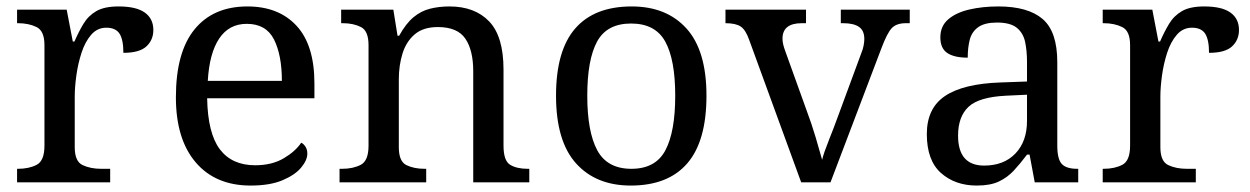

<svg xmlns="http://www.w3.org/2000/svg" viewBox="-20 -566 3881 596"><path d="M33 0V-42H36Q70 -42 94 -54.5Q118 -67 118 -114V-426Q118 -470 93.5 -482Q69 -494 36 -494H33V-536H187L206 -437H211Q224 -467 239 -492Q254 -517 279 -531.5Q304 -546 348 -546Q403 -546 429.5 -527Q456 -508 456 -473Q456 -442 434.5 -422Q413 -402 363 -402Q363 -443 351 -461.5Q339 -480 310 -480Q282 -480 263 -458Q244 -436 233 -402Q222 -368 217 -331.5Q212 -295 212 -266V-109Q212 -65 236.5 -53.5Q261 -42 294 -42H322V0Z M758 10Q649 10 587.5 -62Q526 -134 526 -264Q526 -404 584 -475Q642 -546 748 -546Q845 -546 900.5 -486Q956 -426 956 -307V-261H623Q625 -152 662.5 -102.5Q700 -53 772 -53Q824 -53 860.5 -74.5Q897 -96 915 -123Q922 -120 928 -111Q934 -102 934 -89Q934 -69 915 -46Q896 -23 857 -6.5Q818 10 758 10ZM855 -315Q855 -395 830.5 -443.5Q806 -492 746 -492Q691 -492 660.5 -446.5Q630 -401 625 -315Z M1034 0V-42H1042Q1076 -42 1100 -54.5Q1124 -67 1124 -114V-426Q1124 -470 1100.5 -482Q1077 -494 1044 -494H1039V-536H1201L1214 -455H1219Q1240 -493 1263.5 -512.5Q1287 -532 1315 -539Q1343 -546 1375 -546Q1454 -546 1498.5 -499.5Q1543 -453 1543 -350V-114Q1543 -67 1563.5 -54.5Q1584 -42 1618 -42H1623V0H1449V-345Q1449 -410 1424.5 -446Q1400 -482 1339 -482Q1294 -482 1267.5 -459.5Q1241 -437 1229.5 -400Q1218 -363 1218 -320V-109Q1218 -65 1241.5 -53.5Q1265 -42 1298 -42H1303V0Z M1938 10Q1830 10 1768 -59Q1706 -128 1706 -269Q1706 -409 1765.5 -477.5Q1825 -546 1941 -546Q2049 -546 2111 -477.5Q2173 -409 2173 -269Q2173 -128 2113.5 -59Q2054 10 1938 10ZM1940 -42Q2015 -42 2045.5 -99.5Q2076 -157 2076 -269Q2076 -381 2045 -437Q2014 -493 1939 -493Q1864 -493 1833.5 -437Q1803 -381 1803 -269Q1803 -157 1834 -99.5Q1865 -42 1940 -42Z M2306 -441Q2295 -473 2279.5 -483.5Q2264 -494 2232 -494V-536H2482V-494H2469Q2409 -494 2409 -446Q2409 -438 2411 -429Q2413 -420 2417 -409L2485 -220Q2499 -183 2512 -139.5Q2525 -96 2532 -70Q2537 -91 2553 -131Q2569 -171 2582 -207L2654 -402Q2659 -414 2661 -425.5Q2663 -437 2663 -445Q2663 -471 2646.5 -482.5Q2630 -494 2597 -494H2590V-536H2804V-494H2792Q2763 -494 2748.5 -479Q2734 -464 2716 -416L2558 0H2467Z M3012 10Q2945 10 2901 -29Q2857 -68 2857 -150Q2857 -230 2913.5 -268Q2970 -306 3085 -310L3168 -313V-373Q3168 -409 3162 -436.5Q3156 -464 3136 -480Q3116 -496 3075 -496Q3037 -496 3017 -482Q2997 -468 2990.5 -443.5Q2984 -419 2984 -387Q2942 -387 2920.5 -401.5Q2899 -416 2899 -450Q2899 -485 2923.5 -506Q2948 -527 2989 -536.5Q3030 -546 3079 -546Q3171 -546 3216.5 -507Q3262 -468 3262 -373V-114Q3262 -72 3276 -57Q3290 -42 3324 -42H3327V0H3192L3176 -86H3168Q3147 -58 3127 -36.5Q3107 -15 3080.5 -2.5Q3054 10 3012 10ZM3035 -52Q3096 -52 3132 -89.5Q3168 -127 3168 -191V-272L3104 -269Q3019 -265 2986.5 -234.5Q2954 -204 2954 -145Q2954 -52 3035 -52Z M3403 0V-42H3406Q3440 -42 3464 -54.5Q3488 -67 3488 -114V-426Q3488 -470 3463.5 -482Q3439 -494 3406 -494H3403V-536H3557L3576 -437H3581Q3594 -467 3609 -492Q3624 -517 3649 -531.5Q3674 -546 3718 -546Q3773 -546 3799.5 -527Q3826 -508 3826 -473Q3826 -442 3804.5 -422Q3783 -402 3733 -402Q3733 -443 3721 -461.5Q3709 -480 3680 -480Q3652 -480 3633 -458Q3614 -436 3603 -402Q3592 -368 3587 -331.5Q3582 -295 3582 -266V-109Q3582 -65 3606.5 -53.5Q3631 -42 3664 -42H3692V0Z"/></svg>

Font: Noto Serif Khojki
Style: Regular
Weight: 400
Designer: Juan Bruce
Version: Version 2.002